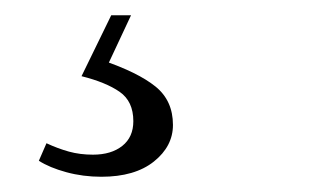

<svg xmlns="http://www.w3.org/2000/svg" viewBox="-20 -20 408 252"><path d="M87 80 126 0H152L115 79L114 59Q161 75 184 93.5Q207 112 207 144Q207 172 182 192Q157 212 113 212Q89 212 67 206Q45 200 31 191L41 168Q56 175 70.5 179Q85 183 102 183Q126 183 140.5 171.5Q155 160 155 139Q155 113 137 100.5Q119 88 87 80Z"/></svg>

Font: Lisu Bosa ExtraLight
Style: Italic
Weight: 200
Italic angle: -19°
Designer: David Morse, Annie Olsen, Victor Gaultney, Frank Grießhammer (Latin)
Foundry: SIL International
Version: Version 2.000